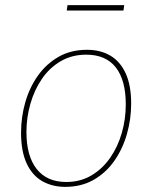

<svg xmlns="http://www.w3.org/2000/svg" viewBox="-20 -722 592 748"><path d="M319 -528Q371 -528 409.5 -505.5Q448 -483 469.5 -436.5Q491 -390 491 -318Q491 -258 474.5 -200Q458 -142 425.5 -95.5Q393 -49 345 -21.5Q297 6 234 6Q184 6 145 -16Q106 -38 84 -85Q62 -132 62 -205Q62 -266 78.5 -323.5Q95 -381 127.5 -427Q160 -473 208 -500.5Q256 -528 319 -528ZM316 -509Q260 -509 216.5 -483.5Q173 -458 143.5 -415Q114 -372 98.5 -318Q83 -264 83 -208Q83 -114 123 -63.5Q163 -13 238 -13Q293 -13 336 -38.5Q379 -64 409 -107Q439 -150 454.5 -204Q470 -258 470 -315Q470 -410 431 -459.5Q392 -509 316 -509ZM464 -702 461 -681H240L243 -702Z"/></svg>

Font: Bitter Thin Thin
Style: Italic
Weight: 250
Italic angle: -9°
Version: Version 2.002